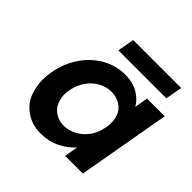

<svg xmlns="http://www.w3.org/2000/svg" viewBox="-187 -902 1081 1081"><g transform="rotate(45 354.0 -361.5)"><path d="M661 -732 643 -632H261L279 -732ZM82 -279Q97 -363 142 -428Q187 -493 250.5 -528Q314 -563 385 -563Q447 -563 489 -538Q531 -513 553 -475L567 -554H708L610 0H469L483 -81Q449 -42 397 -16.5Q345 9 283 9Q213 9 162 -27Q111 -63 93.5 -115Q76 -167 76 -213Q76 -245 82 -279ZM518 -277Q522 -297 522 -315Q522 -343 511 -372Q500 -401 469.5 -420.5Q439 -440 400 -440Q361 -440 324.5 -421Q288 -402 261 -365.5Q234 -329 225 -279Q221 -259 221 -242Q221 -214 232.5 -184Q244 -154 274 -134Q304 -114 342 -114Q381 -114 418.5 -133.5Q456 -153 482.5 -189.5Q509 -226 518 -277Z"/></g></svg>

Font: Fz Poppins SemBd
Style: Italic
Weight: 600
Italic angle: -10°
Designer: Ninad Kale (Devanagari), Jonny Pinhorn (Latin)
Foundry: Indian Type Foundry
Version: Vit hóa bi Vntype.Com & FontZin.Com